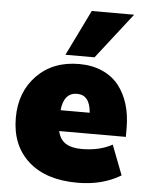

<svg xmlns="http://www.w3.org/2000/svg" viewBox="-54 -809 664 866"><g transform="rotate(5 277.5 -376.5)"><path d="M225.1 -558.1 326.2 -765.1H518.1L356.9 -558.1ZM329.1 12.2Q186 12.2 106.4 -59.6Q26.9 -131.3 26.9 -255.9Q26.9 -372.6 99.6 -447.3Q172.4 -522 291 -522Q349.6 -522 395.5 -501.7Q441.4 -481.4 470.2 -445.3Q499 -409.2 513.9 -360.4Q528.8 -311.5 528.8 -252.9V-212.9H227.1Q235.4 -175.3 262 -158.2Q288.6 -141.1 335.9 -141.1Q415 -141.1 473.1 -172.9L524.9 -38.1Q441.9 12.2 329.1 12.2ZM293 -387.2Q233.4 -387.2 225.1 -307.1H356.9Q351.1 -387.2 293 -387.2Z"/></g></svg>

Font: Mulish ExtraBlack
Style: Regular
Weight: 1000
Designer: Vernon Adams
Foundry: Vernon Adams
Version: Version 3.603; ttfautohint (v1.8.3)